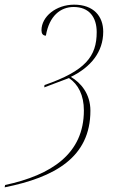

<svg xmlns="http://www.w3.org/2000/svg" viewBox="-108 -564 502 824"><path d="M-86 230 -88 240C126 197 280 112 280 -89C280 -161 239 -209 196 -234C282 -276 335 -341 335 -428C335 -494 294 -544 210 -544C133 -544 70 -493 70 -434C70 -420 76 -411 89 -411C103 -496 152 -534 208 -534C275 -534 307 -490 307 -426C307 -322 259 -260 83 -199L82 -189L188 -229C228 -202 252 -155 252 -90C252 96 113 187 -86 230Z"/></svg>

Font: Noto Serif Display Condensed Thin
Style: Italic
Weight: 100
Width: 3
Italic angle: -12°
Designer: Monotype Design Team
Foundry: Monotype Imaging Inc.
Version: Version 2.009